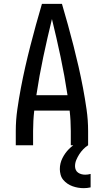

<svg xmlns="http://www.w3.org/2000/svg" viewBox="-20 -755 540 998"><path d="M62 0V-74Q62 -130 70 -186Q78 -242 88.5 -297.5Q99 -353 111.5 -408Q124 -463 138 -517.5Q152 -572 167 -626.5Q182 -681 198 -735H302Q318 -681 333 -626.5Q348 -572 362 -517.5Q376 -463 388.5 -408Q401 -353 411.5 -297.5Q422 -242 430 -186Q438 -130 438 -74V0H348V-74Q348 -100 346.5 -127Q345 -154 342 -180H158Q155 -154 153.5 -127Q152 -100 152 -74V0ZM331 -260Q316 -360 295 -459Q274 -558 250 -656Q226 -558 205 -459Q184 -360 169 -260ZM415 223Q400 223 385.5 220.5Q371 218 357 213Q343 208 330.5 199.5Q318 191 308.5 179.5Q299 168 295 153Q291 138 291 124Q291 94 304.5 67Q318 40 338.5 19.5Q359 -1 384.5 -16Q410 -31 438 -41V0Q424 9 412.5 21Q401 33 392 47Q383 61 376.5 76.5Q370 92 370 109Q370 119 374 128Q378 137 386 142.5Q394 148 403.5 150.5Q413 153 423 153Q430 153 437 152Q444 151 451 149V219Q442 221 433 222Q424 223 415 223Z"/></svg>

Font: Iosevka Term Curly Medium
Style: Regular
Weight: 500
Designer: Belleve Invis
Foundry: Belleve Invis
Version: Version 32.3.0